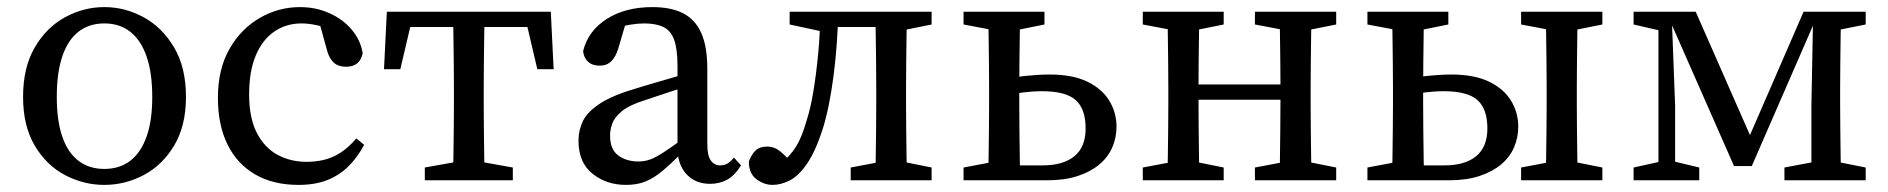

<svg xmlns="http://www.w3.org/2000/svg" viewBox="-20 -508 5321 541"><path d="M274 13Q216 13 163.5 -14.5Q111 -42 78 -97.5Q45 -153 45 -235Q45 -318 78 -374.5Q111 -431 163.5 -459.5Q216 -488 274 -488Q332 -488 384.5 -459.5Q437 -431 470.5 -374.5Q504 -318 504 -235Q504 -153 470.5 -97.5Q437 -42 384.5 -14.5Q332 13 274 13ZM274 -32Q317 -32 347 -55Q377 -78 393 -123Q409 -168 409 -235Q409 -303 393 -349Q377 -395 347 -418.5Q317 -442 274 -442Q231 -442 201 -418.5Q171 -395 155.5 -349Q140 -303 140 -235Q140 -168 155.5 -123Q171 -78 201 -55Q231 -32 274 -32Z M821 13Q750 13 699 -16.5Q648 -46 621 -101Q594 -156 594 -232Q594 -313 626.5 -370Q659 -427 712 -457.5Q765 -488 825 -488Q870 -488 908 -471Q946 -454 971 -424.5Q996 -395 1002 -358Q998 -339 986.5 -329.5Q975 -320 956 -320Q931 -320 918.5 -333.5Q906 -347 901 -368L877 -455L925 -417Q900 -431 875 -436.5Q850 -442 829 -442Q787 -442 753.5 -419.5Q720 -397 701 -352.5Q682 -308 682 -242Q682 -175 704 -133Q726 -91 762.5 -71.5Q799 -52 844 -52Q869 -52 892.5 -57.5Q916 -63 939 -77.5Q962 -92 984 -118L1006 -100Q987 -64 961.5 -39Q936 -14 902 -0.5Q868 13 821 13Z M1062 -313 1070 -475H1532L1540 -313H1494L1456 -475L1507 -432H1095L1146 -475L1108 -313ZM1177 0V-36L1289 -56H1313L1425 -36V0ZM1256 0Q1257 -23 1257.5 -60Q1258 -97 1258.5 -137.5Q1259 -178 1259 -210V-265Q1259 -297 1258.5 -337.5Q1258 -378 1257.5 -415.5Q1257 -453 1256 -475H1346Q1345 -453 1344.5 -415.5Q1344 -378 1343.5 -337.5Q1343 -297 1343 -265V-210Q1343 -178 1343.5 -137.5Q1344 -97 1344.5 -60Q1345 -23 1346 0Z M1744 13Q1689 13 1649.5 -18.5Q1610 -50 1610 -112Q1610 -141 1622.5 -167Q1635 -193 1671 -216.5Q1707 -240 1776 -260Q1802 -268 1828 -275.5Q1854 -283 1879.5 -290.5Q1905 -298 1931 -305V-269Q1897 -259 1864 -248Q1831 -237 1798 -226Q1753 -212 1732 -194.5Q1711 -177 1705 -159.5Q1699 -142 1699 -126Q1699 -87 1722 -70Q1745 -53 1779 -53Q1796 -53 1811.5 -58.5Q1827 -64 1851 -79.5Q1875 -95 1915 -125L1929 -75H1899Q1869 -45 1845.5 -25.5Q1822 -6 1798.5 3.5Q1775 13 1744 13ZM1981 10Q1939 10 1914 -17.5Q1889 -45 1889 -91V-96V-321Q1889 -370 1879.5 -396Q1870 -422 1849 -432Q1828 -442 1795 -442Q1778 -442 1756 -438.5Q1734 -435 1705 -424L1747 -456L1722 -371Q1715 -348 1702.5 -335.5Q1690 -323 1670 -323Q1649 -323 1637 -334Q1625 -345 1623 -364Q1637 -421 1689.5 -454.5Q1742 -488 1818 -488Q1871 -488 1905 -470.5Q1939 -453 1956 -415Q1973 -377 1973 -314V-101Q1973 -69 1983 -55.5Q1993 -42 2009 -42Q2022 -42 2031 -48Q2040 -54 2048 -64L2068 -42Q2050 -13 2028.5 -1.5Q2007 10 1981 10Z M2157 13Q2133 13 2111.5 -3Q2090 -19 2090 -53Q2098 -74 2109.5 -84.5Q2121 -95 2142 -95Q2162 -95 2179 -81Q2196 -67 2214 -46V-32H2179V-46Q2208 -70 2224 -96.5Q2240 -123 2253 -169Q2264 -203 2272 -251.5Q2280 -300 2285.5 -357.5Q2291 -415 2291 -475H2342Q2341 -427 2337.5 -381Q2334 -335 2328.5 -293Q2323 -251 2315.5 -213.5Q2308 -176 2298 -144Q2278 -82 2254.5 -47.5Q2231 -13 2206 0Q2181 13 2157 13ZM2205 -439V-475H2311V-419H2298ZM2311 -432V-475H2491V-432ZM2377 0V-36L2483 -56H2506L2605 -36V0ZM2446 0Q2447 -23 2447.5 -60Q2448 -97 2448.5 -137.5Q2449 -178 2449 -210V-265Q2449 -297 2448.5 -337.5Q2448 -378 2447.5 -415.5Q2447 -453 2446 -475H2536Q2535 -453 2534.5 -415.5Q2534 -378 2533.5 -337.5Q2533 -297 2533 -265V-210Q2533 -178 2533.5 -137.5Q2534 -97 2534.5 -60Q2535 -23 2536 0ZM2491 -419V-475H2605V-439L2506 -419Z M2810 0V-42H2918Q2976 -42 3007.5 -68Q3039 -94 3039 -146Q3039 -201 3011 -226Q2983 -251 2916 -251Q2891 -251 2862.5 -247.5Q2834 -244 2809 -238V-284Q2839 -291 2873.5 -294.5Q2908 -298 2938 -298Q3002 -298 3043.5 -278Q3085 -258 3105.5 -224.5Q3126 -191 3126 -151Q3126 -120 3114 -92.5Q3102 -65 3077.5 -44.5Q3053 -24 3016.5 -12Q2980 0 2931 0ZM2764 0Q2765 -23 2765.5 -60Q2766 -97 2766.5 -137.5Q2767 -178 2767 -210V-265Q2767 -297 2766.5 -337.5Q2766 -378 2765.5 -415.5Q2765 -453 2764 -475H2855Q2854 -453 2853.5 -415Q2853 -377 2852.5 -336Q2852 -295 2852 -263V-210Q2852 -178 2852.5 -137.5Q2853 -97 2853.5 -60Q2854 -23 2855 0ZM2695 -439V-475H2923V-439L2824 -419H2801ZM2695 0V-36L2801 -56H2809V0Z M3269 0Q3270 -23 3270.5 -60Q3271 -97 3271.5 -137.5Q3272 -178 3272 -210V-265Q3272 -297 3271.5 -337.5Q3271 -378 3270.5 -415.5Q3270 -453 3269 -475H3360Q3359 -453 3358.5 -415.5Q3358 -378 3357.5 -337.5Q3357 -297 3357 -265V-235Q3357 -191 3357.5 -145Q3358 -99 3358.5 -61Q3359 -23 3360 0ZM3585 0Q3586 -23 3586.5 -61Q3587 -99 3587.5 -145Q3588 -191 3588 -235V-265Q3588 -297 3587.5 -337.5Q3587 -378 3586.5 -415.5Q3586 -453 3585 -475H3676Q3675 -453 3674.5 -415.5Q3674 -378 3673.5 -337.5Q3673 -297 3673 -265V-210Q3673 -178 3673.5 -137.5Q3674 -97 3674.5 -60Q3675 -23 3676 0ZM3200 0V-36L3306 -56H3329L3428 -36V0ZM3200 -439V-475H3428V-439L3329 -419H3306ZM3516 0V-36L3622 -56H3645L3745 -36V0ZM3516 -439V-475H3745V-439L3645 -419H3622ZM3314 -227V-270H3630V-227Z M3942 0V-42H4050Q4108 -42 4139.5 -68Q4171 -94 4171 -146Q4171 -201 4143 -226Q4115 -251 4048 -251Q4023 -251 3994.5 -247.5Q3966 -244 3941 -238V-284Q3971 -291 4005.5 -294.5Q4040 -298 4070 -298Q4134 -298 4175.5 -278Q4217 -258 4237.5 -224.5Q4258 -191 4258 -151Q4258 -120 4246 -92.5Q4234 -65 4209.5 -44.5Q4185 -24 4148.5 -12Q4112 0 4063 0ZM3902 0Q3903 -23 3903.5 -60Q3904 -97 3904.5 -137.5Q3905 -178 3905 -210V-265Q3905 -297 3904.5 -337.5Q3904 -378 3903.5 -415.5Q3903 -453 3902 -475H3993Q3992 -453 3991.5 -415Q3991 -377 3990.5 -336Q3990 -295 3990 -263V-210Q3990 -178 3990.5 -137.5Q3991 -97 3991.5 -60Q3992 -23 3993 0ZM4335 0Q4336 -23 4336.5 -60Q4337 -97 4337.5 -137.5Q4338 -178 4338 -210V-265Q4338 -297 4337.5 -337.5Q4337 -378 4336.5 -415.5Q4336 -453 4335 -475H4426Q4425 -453 4424.5 -415.5Q4424 -378 4423.5 -337.5Q4423 -297 4423 -265V-210Q4423 -178 4423.5 -137.5Q4424 -97 4424.5 -60Q4425 -23 4426 0ZM3833 -439V-475H4061V-439L3962 -419H3939ZM4266 0V-36L4372 -56H4395L4495 -36V0ZM4266 -439V-475H4495V-439L4395 -419H4372ZM3833 0V-36L3939 -56H3947V0Z M4866 -40 4682 -458H4676V-475H4758L4926 -93H4896L5062 -475H5104V-458H5098L4916 -40ZM5084 0V-210L5089 -475H5168Q5167 -453 5166.5 -415.5Q5166 -378 5165.5 -337.5Q5165 -297 5165 -265V-210Q5165 -178 5165.5 -137.5Q5166 -97 5166.5 -60Q5167 -23 5168 0ZM4583 0V-36L4669 -55H4689L4768 -36V0ZM5008 0V-36L5114 -56H5137L5237 -36V0ZM4583 -439V-475H4689V-419H4670ZM4653 0V-475H4690L4700 -210V0ZM5116 -419V-475H5237V-439L5137 -419Z"/></svg>

Font: Source Serif 4 Variable
Style: Regular
Weight: 400
Designer: Frank Grießhammer
Foundry: Adobe
Version: Version 4.005;hotconv 1.1.0;makeotfexe 2.6.0